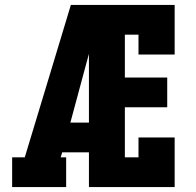

<svg xmlns="http://www.w3.org/2000/svg" viewBox="-20 -755 790 775"><path d="M29 0V-120H80L192 -490L266 -735H391Q376 -674 359.5 -612.5Q343 -551 326 -490L264 -260H339V-140H231L225 -120H247V0ZM339 0V-735H685V-535H539V-615H484V-442H655V-322H484V-120H539V-200H685V0Z"/></svg>

Font: Iosevka Etoile Heavy
Style: Regular
Weight: 900
Designer: Belleve Invis
Foundry: Belleve Invis
Version: Version 22.1.2; ttfautohint (v1.8.4)